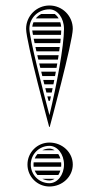

<svg xmlns="http://www.w3.org/2000/svg" viewBox="-20 -659 360 699"><path d="M202.9 -548H97.4C97.9 -543.9 98.8 -538.5 100 -532H202.1C202.5 -537.7 202.8 -543.1 202.9 -548ZM201 -518H102.6C103.6 -513 104.7 -507.7 106 -502H199.3C199.9 -507.5 200.5 -512.9 201 -518ZM197.6 -488H109C110.1 -482.9 111.3 -477.5 112.6 -472H195.4C196.2 -477.5 196.9 -482.8 197.6 -488ZM193.4 -458H115.8C117 -452.8 118.3 -447.4 119.5 -442H190.9C191.7 -447.4 192.6 -452.8 193.4 -458ZM188.5 -428H122.8C124.1 -422.7 125.4 -417.4 126.7 -412H185.8C186.7 -417.4 187.7 -422.7 188.5 -428ZM183.3 -398H130.1C131.4 -392.7 132.7 -387.3 134 -382H180.3C181.3 -387.4 182.3 -392.7 183.3 -398ZM177.6 -368H137.4C138.8 -362.6 140.1 -357.3 141.4 -352H174.5C175.5 -357.3 176.6 -362.7 177.6 -368ZM171.6 -338H144.9C146.3 -332.6 147.6 -327.3 149 -322H168.3C169.4 -327.3 170.5 -332.7 171.6 -338ZM165.3 -308H152.5C153.9 -302.5 155.3 -297.2 156.7 -292H161.8C163 -297.3 164.2 -302.6 165.3 -308ZM130.1 -608C122.4 -604.1 115.6 -598.6 110.3 -592H193.5C189.6 -598.7 184.8 -604.1 179.6 -608ZM101.8 -578C99.7 -573 98.2 -567.6 97.5 -562H202.6C202.1 -567.7 201 -573 199.5 -578ZM106.3 -82H199.8C198 -88 195.4 -93.3 192.3 -98H116.2C112.1 -93.3 108.7 -87.9 106.3 -82ZM102.5 -68C102.2 -65.4 102 -62.7 102 -60C102 -57.3 102.2 -54.6 102.5 -52H202.6C202.9 -54.6 203 -57.3 203 -60C203 -62.7 202.9 -65.4 202.6 -68ZM134.3 -112H178.7C172.9 -115.9 166.4 -118 160 -118C150.8 -118 142 -115.8 134.3 -112ZM192.4 -22C195.4 -26.7 198 -32 199.8 -38H106.3C108.7 -32.1 112.1 -26.7 116.2 -22ZM178.7 -8H134.3C142 -4.2 150.8 -2 160 -2C166.4 -2 172.9 -4.1 178.7 -8ZM80 -60C80 -15.8 115.8 20 160 20C206.9 20 245 -15.8 245 -60C245 -104.2 206.9 -140 160 -140C115.8 -140 80 -104.2 80 -60ZM245 -554C245 -601 207 -639 160 -639C113 -639 75 -601 75 -554C75 -507 159 -197 159 -197H161C161 -197 245 -507 245 -554ZM92 -60C92 -97.5 122.5 -128 160 -128C189.3 -128 213 -97.5 213 -60C213 -22.5 189.3 8 160 8C122.5 8 92 -22.5 92 -60ZM213 -554C213 -492 186.4 -349.4 160 -239.7C137.3 -325.3 87 -521.9 87 -554C87 -594.4 119.6 -625 160 -625C189.3 -625 213 -593.2 213 -554Z"/></svg>

Font: SortefaxS02
Style: Medium
Weight: 500
Designer: gluk
Foundry: gluk
Version: Version 0.261